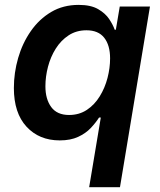

<svg xmlns="http://www.w3.org/2000/svg" viewBox="-20 -573 664 797"><path d="M478 204.1H350.1L398.4 -85H391.1Q377.4 -63.5 356.7 -41.5Q335.9 -19.5 304.4 -4.9Q272.9 9.8 228 9.8Q142.6 9.8 90.1 -47.1Q37.6 -104 37.6 -207.5Q37.6 -271 55.4 -332.5Q73.2 -394 107.9 -443.8Q142.6 -493.7 192.4 -523.2Q242.2 -552.7 306.6 -552.7Q356.9 -552.7 387.2 -535.2Q417.5 -517.6 433.3 -493.7Q449.2 -469.7 456.1 -449.7H460.9L477.1 -545.9H602.5ZM266.6 -95.7Q308.6 -95.7 340.6 -116.9Q372.6 -138.2 394 -173.1Q415.5 -208 426.3 -249.5Q437 -291 437 -330.6Q437 -385.3 412.6 -416.3Q388.2 -447.3 338.9 -447.3Q296.9 -447.3 264.9 -426.3Q232.9 -405.3 211.4 -371.1Q189.9 -336.9 179.2 -295.9Q168.5 -254.9 168.5 -214.8Q168.5 -161.6 192.6 -128.7Q216.8 -95.7 266.6 -95.7Z"/></svg>

Font: Inter Semi Bold
Style: Italic
Weight: 600
Italic angle: -9.39999°
Designer: Rasmus Andersson
Foundry: rsms
Version: Version 4.000;git-3c8e0fc